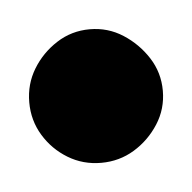

<svg xmlns="http://www.w3.org/2000/svg" viewBox="-39 -150 179 179"><g transform="rotate(-5 50.5 -60.5)"><path d="M-12 -60Q-12 -43 -3.5 -29Q5 -15 19 -6.5Q33 2 50 2Q67 2 81 -6.5Q95 -15 104 -29Q113 -43 113 -60Q113 -77 104 -91Q95 -105 81 -114Q67 -123 50 -123Q33 -123 19 -114Q5 -105 -3.5 -91Q-12 -77 -12 -60Z"/></g></svg>

Font: Linefont Medium
Style: Regular
Weight: 500
Monospace: yes
Version: Version 3.002;gftools[0.9.33]